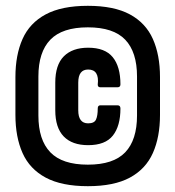

<svg xmlns="http://www.w3.org/2000/svg" viewBox="-20 -632 603 660"><path d="M282 8Q192 8 137 -21.5Q82 -51 57.5 -106Q33 -161 33 -237V-367Q33 -443 57.5 -498Q82 -553 137 -582.5Q192 -612 282 -612Q372 -612 426.5 -582.5Q481 -553 505.5 -498Q530 -443 530 -367V-237Q530 -161 505.5 -106Q481 -51 426.5 -21.5Q372 8 282 8ZM282 -66Q370 -66 410.5 -108.5Q451 -151 451 -235V-369Q451 -453 410.5 -495.5Q370 -538 282 -538Q194 -538 153 -495.5Q112 -453 112 -369V-235Q112 -151 153 -108.5Q194 -66 282 -66ZM283 -133Q228 -133 199 -163Q170 -193 170 -253V-348Q170 -409 199.5 -438.5Q229 -468 283 -468Q341 -468 367.5 -435.5Q394 -403 394 -342Q394 -332 384 -332H325Q316 -332 316 -341Q322 -393 283 -393Q249 -393 249 -348V-253Q249 -208 283 -208Q304 -208 310 -221Q316 -234 316 -259Q316 -270 325 -270H384Q394 -270 394 -259Q394 -199 368 -166Q342 -133 283 -133Z"/></svg>

Font: Sofia Sans Condensed Black
Style: Regular
Weight: 900
Designer: Botio Nikoltchev, Ani Petrova
Foundry: lettersoup
Version: Version 4.101